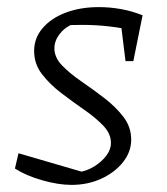

<svg xmlns="http://www.w3.org/2000/svg" viewBox="-20 -513 471 540"><path d="M22 -39 32 -82 224 -26 197 -28Q222 -31 243.5 -44Q265 -57 278.5 -74.5Q292 -92 292 -111Q292 -137 270.5 -159.5Q249 -182 216.5 -204.5Q184 -227 152 -251.5Q120 -276 98 -304.5Q76 -333 76 -370Q76 -406 100 -434Q124 -462 165 -477.5Q206 -493 258 -493Q289 -493 320 -487.5Q351 -482 381 -470L364 -425Q327 -434 289 -438.5Q251 -443 212 -443Q194 -443 176.5 -442.5Q159 -442 142 -439L184 -445Q162 -436 147.5 -417Q133 -398 133 -377Q133 -351 155 -328.5Q177 -306 209 -284Q241 -262 273 -237.5Q305 -213 327 -184.5Q349 -156 349 -120Q349 -86 326 -57Q303 -28 265 -10.5Q227 7 181 7Q144 7 98.5 -6Q53 -19 22 -39ZM333 -341 317 -471 381 -470 355 -341Z"/></svg>

Font: Piazzolla 8pt ExtraLight
Style: Italic
Weight: 250
Italic angle: -11.3°
Designer: Juan Pablo del Peral
Foundry: Huerta Tipografica
Version: Version 2.001